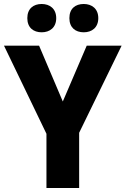

<svg xmlns="http://www.w3.org/2000/svg" viewBox="-20 -943 630 963"><path d="M117 -852C117 -804 148 -781 189 -781C230 -781 262 -805 262 -852C262 -899 230 -923 189 -923C148 -923 117 -900 117 -852ZM328 -852C328 -805 358 -781 400 -781C441 -781 473 -805 473 -852C473 -899 441 -923 400 -923C358 -923 328 -900 328 -852ZM295 -434 176 -714H0L213 -272V0H377V-277L590 -714H415Z"/></svg>

Font: Noto Sans Lao Looped SemiCondensed ExtraBold
Style: Regular
Weight: 800
Width: 4
Designer: Mark Frömberg, Ben Mitchell
Foundry: The Fontpad Ltd
Version: Version 1.002